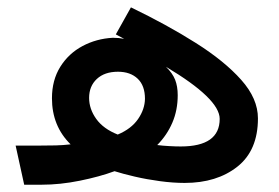

<svg xmlns="http://www.w3.org/2000/svg" viewBox="-20 -507 766 527"><path d="M22.9 -107.4H88.4Q114.3 -107.4 133.5 -107.9Q152.8 -108.4 173.8 -110.8Q122.6 -161.1 122.6 -237.3Q122.6 -287.1 145.5 -323.7Q168.5 -360.4 206.5 -380.6Q244.6 -400.9 289.6 -403.3Q306.6 -403.3 320.8 -400.4L297.9 -412.6L339.4 -486.8Q438.5 -439 517.3 -389.2Q596.2 -339.4 642.1 -287.8Q688 -236.3 688 -182.1Q688 -94.2 631.6 -49.6Q575.2 -4.9 486.8 -4.9Q454.6 -4.9 418.7 -9.8Q382.8 -14.6 350.1 -22.2Q317.4 -29.8 294.4 -37.1Q253.4 -22 199.2 -11Q145 0 94.2 0H46.4ZM435.5 -323.7Q453.6 -306.2 460.7 -288.1Q467.8 -270 467.8 -245.6Q467.8 -204.6 453.1 -170.4Q438.5 -136.2 411.6 -108.9Q426.8 -106.9 444.3 -106Q461.9 -105 476.1 -105Q583 -105 583 -180.7Q583 -235.8 435.5 -323.7ZM303.2 -137.7Q340.3 -153.3 358.9 -180.2Q377.4 -207 377.9 -235.8Q377.9 -272 357.9 -291Q337.9 -310.1 303.7 -310.1Q267.1 -310.1 245.8 -290.3Q224.6 -270.5 224.6 -238.3Q224.6 -208 244.1 -180.7Q263.7 -153.3 303.2 -137.7Z"/></svg>

Font: Vazir Medium WOL
Style: Medium-WOL
Weight: 500
Designer: Saber Rastikerdar
Foundry: Saber Rastikerdar
Version: Version 27.0.1